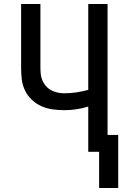

<svg xmlns="http://www.w3.org/2000/svg" viewBox="-20 -755 640 955"><path d="M568 180H473V0H419V-225Q390 -216 360 -211.5Q330 -207 300 -207Q271 -207 241.5 -211Q212 -215 185.5 -227Q159 -239 137.5 -259.5Q116 -280 103.5 -307Q91 -334 88 -363Q85 -392 85 -422V-735H181V-422Q181 -405 182.5 -388Q184 -371 190.5 -355.5Q197 -340 208.5 -327Q220 -314 235 -306Q250 -298 266.5 -294.5Q283 -291 300 -291Q330 -291 360 -295.5Q390 -300 419 -308V-735H515V-84H568Z"/></svg>

Font: Iosevka Fixed Curly Md Ex
Style: Regular
Weight: 500
Width: 7
Monospace: yes
Designer: Belleve Invis
Foundry: Belleve Invis
Version: Version 30.1.2